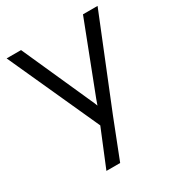

<svg xmlns="http://www.w3.org/2000/svg" viewBox="-179 -636 906 980"><g transform="rotate(-30 274.5 -146.0)"><path d="M161 230 262 -16 269 55 7 -522H92L271 -122Q279 -106 287 -84.5Q295 -63 302 -42L274 -45Q281 -62 287.5 -80Q294 -98 300 -115L457 -522H543L332 0L242 230Z"/></g></svg>

Font: Mach Light
Style: Regular
Weight: 300
Version: Version 1.002